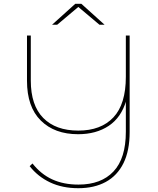

<svg xmlns="http://www.w3.org/2000/svg" viewBox="-20 -887 829 1010"><path d="M392 103Q308 103 243.5 72.5Q179 42 136 -13L151 -27Q195 29 254.5 56.5Q314 84 393 84Q512 84 577 15Q642 -54 642 -194V-360L644 -358Q618 -269 552 -225Q486 -181 391 -181Q267 -181 194.5 -253Q122 -325 122 -462V-700H142V-463Q142 -333 207.5 -266.5Q273 -200 392 -200Q511 -200 576.5 -269.5Q642 -339 642 -483V-700H662V-193Q662 -94 629.5 -28.5Q597 37 536.5 70Q476 103 392 103ZM254 -757 376 -867H408L530 -757H503L389 -853H395L281 -757Z"/></svg>

Font: Montserrat Alternates Thin
Style: Regular
Weight: 100
Designer: Julieta Ulanovsky
Foundry: Julieta Ulanovsky
Version: Version 9.000